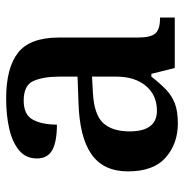

<svg xmlns="http://www.w3.org/2000/svg" viewBox="-7 -581 598 624"><g transform="rotate(-90 292.0 -269.0)"><path d="M203 10Q137 10 92 -29.5Q47 -69 47 -152Q47 -232 103 -271Q159 -310 273 -313L355 -316V-374Q355 -427 341 -459Q327 -491 277 -491Q231 -491 215 -461Q199 -431 199 -383Q144 -383 116.5 -398Q89 -413 89 -448Q89 -484 115.5 -506Q142 -528 186 -538Q230 -548 284 -548Q383 -548 432.5 -509.5Q482 -471 482 -376V-120Q482 -78 495.5 -63Q509 -48 543 -48H547V0H383L364 -76H355Q334 -49 314 -29.5Q294 -10 268.5 0Q243 10 203 10ZM244 -58Q295 -58 325 -94Q355 -130 355 -191V-269L302 -266Q231 -262 204 -232.5Q177 -203 177 -147Q177 -58 244 -58Z"/></g></svg>

Font: Noto Serif Hentaigana SemiBold
Style: Regular
Weight: 600
Designer: Kazuhiro Yamada
Foundry: nipponia
Version: Version 1.000; ttfautohint (v1.8.4.7-5d5b)